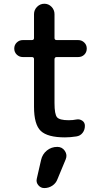

<svg xmlns="http://www.w3.org/2000/svg" viewBox="-20 -710 540 1006"><path d="M280.3 59.6Q305.7 59.6 319.8 80.6Q334 101.6 324.2 125L281.2 228.5Q273.4 250 254.4 262.7Q235.4 275.4 211.9 275.4Q193.4 275.4 180.7 260.3Q168 245.1 172.9 225.6L195.3 127.9Q202.1 97.7 225.6 78.6Q249 59.6 280.3 59.6ZM99.6 -411.1Q81.1 -411.1 67.9 -423.8Q54.7 -436.5 54.7 -455.6Q54.7 -474.6 67.9 -487.3Q81.1 -500 99.6 -500H146.5Q158.2 -500 158.2 -510.7V-635.7Q158.2 -658.2 174.3 -674.3Q190.4 -690.4 212.4 -690.4Q234.4 -690.4 250 -674.3Q265.6 -658.2 265.6 -635.7V-510.7Q265.6 -500 277.3 -500H389.6Q408.2 -500 421.4 -487.3Q434.6 -474.6 434.6 -455.6Q434.6 -436.5 421.9 -423.8Q409.2 -411.1 389.6 -411.1H277.3Q266.6 -411.1 265.6 -400.4V-169.9Q265.6 -111.3 278.8 -95.7Q292 -80.1 339.8 -80.1Q362.3 -80.1 380.9 -84Q397.5 -86.9 411.1 -77.6Q424.8 -68.4 424.8 -50.8Q424.8 -29.3 412.6 -13.7Q400.4 2 379.9 4.9Q347.7 9.8 320.3 9.8Q229.5 9.8 193.8 -23.9Q158.2 -57.6 158.2 -150.4V-400.4Q158.2 -411.1 146.5 -411.1Z"/></svg>

Font: Rounded-X Mgen+ 1m medium
Style: Regular
Weight: 500
Designer: [Source Han Sans]
Ryoko NISHIZUKA  (kana & ideographs); Paul D. Hunt (Latin, Greek & Cyrillic); Wenlong ZHANG  (bopomofo
Version: Version 1.059.20150602